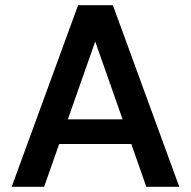

<svg xmlns="http://www.w3.org/2000/svg" viewBox="-20 -720 735 740"><path d="M25 0 281 -700H415L671 0H544L347 -560L150 0ZM139 -165 171 -260H516L548 -165Z"/></svg>

Font: DM Sans 17pt SemiBold
Style: Regular
Weight: 600
Version: Version 4.004;gftools[0.9.30]